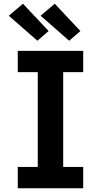

<svg xmlns="http://www.w3.org/2000/svg" viewBox="-20 -1007 540 1027"><path d="M75 0V-114H182V-621H75V-735H425V-621H318V-114H425V0ZM350 -789 197 -923 273 -987 410 -841ZM180 -789 27 -923 103 -987 240 -841Z"/></svg>

Font: Iosevka Slab Heavy
Style: Regular
Weight: 900
Monospace: yes
Designer: Belleve Invis
Foundry: Belleve Invis
Version: Version 11.1.0; ttfautohint (v1.8.3)